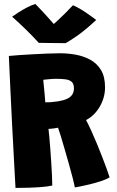

<svg xmlns="http://www.w3.org/2000/svg" viewBox="-20 -933 587 966"><path d="M58 12.5Q55 -44 50.5 -125.5Q46 -207 41.2 -299.8Q36.5 -392.5 32.2 -484Q28 -575.5 24.5 -651.5Q45 -653.5 77 -655.8Q109 -658 146.2 -660Q183.5 -662 219.2 -663.5Q255 -665 282.5 -665Q321.5 -665 361.2 -657.8Q401 -650.5 434.5 -632.2Q468 -614 488.2 -580.5Q508.5 -547 508.5 -493.5Q508.5 -442 481.8 -396.2Q455 -350.5 413 -329Q424.5 -307.5 438.5 -277Q452.5 -246.5 466.5 -212.5Q480.5 -178.5 493.5 -145.2Q506.5 -112 516.5 -84.5Q526.5 -57 531.5 -40.5Q515 -30.5 487.5 -21.5Q460 -12.5 431.2 -5.5Q402.5 1.5 381.5 5.5Q360.5 9.5 356.5 10Q353.5 -7 345.5 -38.5Q337.5 -70 326.8 -107.5Q316 -145 305.5 -181.8Q295 -218.5 286 -247.8Q277 -277 272 -290.5Q263 -289 254.8 -287.5Q246.5 -286 239 -285.5Q231.5 -285 224 -284.5Q225.5 -271.5 228 -245.2Q230.5 -219 233 -185.2Q235.5 -151.5 237.8 -116.2Q240 -81 241.5 -50.2Q243 -19.5 243 0.5Q220.5 5.5 188.8 8Q157 10.5 122.5 11.5Q88 12.5 58 12.5ZM208 -418Q221.5 -418 236 -419Q250.5 -420 271.5 -423Q298.5 -427.5 316.5 -435.5Q334.5 -443.5 343.2 -456.8Q352 -470 352 -488.5Q352 -511 341 -521Q330 -531 310 -533.8Q290 -536.5 262.5 -536.5Q254.5 -536.5 245 -536Q235.5 -535.5 226.2 -534.5Q217 -533.5 209.2 -532.8Q201.5 -532 197.5 -531.5Q198.5 -523 199.5 -511.2Q200.5 -499.5 202 -486.2Q203.5 -473 204.5 -460Q205.5 -447 206.5 -436Q207.5 -425 208 -418ZM347 -906.5Q361 -901 379.8 -890.2Q398.5 -879.5 416.2 -867.2Q434 -855 447.2 -845.2Q460.5 -835.5 464 -832.5Q407 -779.5 366.8 -752Q326.5 -724.5 310.5 -716Q298.5 -716 273.2 -716.2Q248 -716.5 220.2 -716.8Q192.5 -717 175 -717.5Q143 -752.5 110.5 -784.2Q78 -816 41 -849Q53 -857.5 73 -870.5Q93 -883.5 116 -895.5Q139 -907.5 158 -913Q174.5 -896 189.8 -879.8Q205 -863.5 218 -849Q231 -834.5 240.2 -824Q249.5 -813.5 254.5 -808H246Q252 -813 269.2 -829Q286.5 -845 307.8 -866Q329 -887 347 -906.5Z"/></svg>

Font: Grandstander Thin ExtraBold
Style: Regular
Weight: 800
Version: Version 1.200